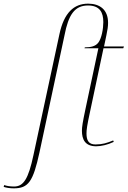

<svg xmlns="http://www.w3.org/2000/svg" viewBox="-154 -790 698 1050"><path d="M-79 240C1 240 27 204 62 43L199 -598C220 -707 253 -760 327 -760C392 -760 411 -722 411 -669C411 -633 402 -580 383 -556C368 -537 343 -531 310 -531L308 -526H384L313 -192C298 -121 294 -95 294 -75C294 -28 311 10 372 10C398 10 435 2 468 -14L465 -22C431 -8 406 0 368 0C331 0 319 -22 319 -60C319 -80 322 -103 338 -177L412 -526H520L524 -536H415L428 -598C434 -626 437 -646 437 -665C437 -739 390 -770 328 -770C250 -770 196 -720 171 -603L29 58C1 190 -26 230 -77 230C-99 230 -118 227 -131 222L-134 232C-119 237 -99 240 -79 240Z"/></svg>

Font: Noto Serif Display Thin
Style: Italic
Weight: 100
Italic angle: -12°
Designer: Monotype Design Team
Foundry: Monotype Imaging Inc.
Version: Version 2.009